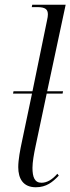

<svg xmlns="http://www.w3.org/2000/svg" viewBox="-20 -780 297 810"><path d="M131 10C176 10 202 -12 228 -39L222 -47C201 -23 179 -9 155 -9C126 -9 117 -33 117 -72C117 -96 123 -130 130 -163L177 -385H244L246 -395H179L257 -760H116L114 -750H137C172 -750 182 -740 182 -719C182 -713 181 -705 178 -692L117 -395H37L35 -385H115L73 -185C65 -148 57 -106 57 -75C57 -26 78 10 131 10Z"/></svg>

Font: Noto Serif Display Condensed Light
Style: Italic
Weight: 300
Width: 3
Italic angle: -12°
Designer: Monotype Design Team
Foundry: Monotype Imaging Inc.
Version: Version 2.009